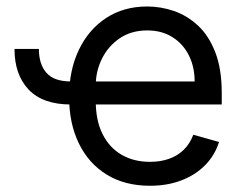

<svg xmlns="http://www.w3.org/2000/svg" viewBox="-20 -573 769 604"><path d="M25.6 -419H102.3Q102.3 -371.1 126.1 -343.9Q149.9 -316.8 203.1 -316.8V-244.3Q114.7 -244.3 70.1 -291.2Q25.6 -338.1 25.6 -419ZM451.7 11.4Q372.9 11.4 315.9 -23.6Q258.9 -58.6 228.2 -121.6Q197.4 -184.7 197.4 -268.5Q197.4 -352.3 228.2 -416.4Q258.9 -480.5 314.1 -516.5Q369.3 -552.6 443.2 -552.6Q485.8 -552.6 527.3 -538.4Q568.9 -524.1 603 -492.4Q637.1 -460.6 657.3 -408.4Q677.6 -356.2 677.6 -279.8V-244.3H257.1V-316.8H592.3Q592.3 -362.9 574 -399.1Q555.8 -435.4 522.2 -456.3Q488.6 -477.3 443.2 -477.3Q393.1 -477.3 356.7 -452.6Q320.3 -427.9 300.8 -388.5Q281.2 -349.1 281.2 -304V-255.7Q281.2 -193.9 302.7 -151.1Q324.2 -108.3 362.6 -86.1Q400.9 -63.9 451.7 -63.9Q484.7 -63.9 511.5 -73.3Q538.4 -82.7 557.9 -101.7Q577.4 -120.7 588.1 -149.1L669 -126.4Q656.2 -85.2 626.1 -54.2Q595.9 -23.1 551.5 -5.9Q507.1 11.4 451.7 11.4Z"/></svg>

Font: InterMG
Style: Regular
Weight: 400
Designer: Rasmus Andersson
Foundry: rsms
Version: Version 3.019;December 26, 2023;FontCreator 15.0.0.2955 64-b